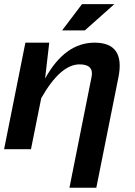

<svg xmlns="http://www.w3.org/2000/svg" viewBox="-28 -718 651 924"><path d="M-8.3 0 94.2 -512.7H209L189 -339.8Q284.2 -512.7 427.2 -512.7Q575.2 -512.7 542 -346.2L435.5 185.5H306.2L412.6 -347.7Q424.8 -408.2 355 -408.2Q262.7 -408.2 170.4 -245.6L121.1 0ZM366.7 -698.2H522.5L380.4 -571.8H271Z"/></svg>

Font: Sansation
Style: Bold Italic
Weight: 700
Designer: Bernd Montag
Version: Version 1.301